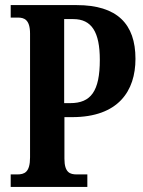

<svg xmlns="http://www.w3.org/2000/svg" viewBox="-20 -734 563 754"><path d="M22 0H323V-49H282C255 -49 233 -56 233 -111V-274H263C445 -274 512 -377 512 -503C512 -640 440 -714 281 -714H22V-665H50C75 -665 98 -657 98 -602V-116C98 -57 76 -49 47 -49H22ZM256 -329H232V-659H268C340 -659 372 -608 372 -499C372 -376 337 -329 256 -329Z"/></svg>

Font: Noto Serif Bengali ExtraCondensed
Style: Bold
Weight: 700
Width: 2
Designer: Juan Bruce, Universal Thirst, Indian Type Foundry and the Monotype Design Team.
Foundry: Monotype Imaging Inc.
Version: Version 2.003